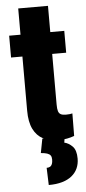

<svg xmlns="http://www.w3.org/2000/svg" viewBox="-60 -692 429 954"><g transform="rotate(-5 155.0 -215.5)"><path d="M287.1 -528.3V-419.4H12.2V-528.3ZM68.8 -659.2H217.3V-167Q217.3 -145.5 220.9 -133.8Q224.6 -122.1 233.9 -117.4Q243.2 -112.8 258.8 -112.8Q270 -112.8 278.1 -113.8Q286.1 -114.7 291.5 -116.2L290.5 -3.9Q273.4 2.4 254.2 6.1Q234.9 9.8 210.9 9.8Q166.5 9.8 135 -6.3Q103.5 -22.5 86.2 -57.6Q68.8 -92.8 68.8 -149.4ZM131.8 -4.4H243.2L238.8 24.9Q260.7 29.8 279.3 48.6Q297.9 67.4 297.9 109.4Q297.9 136.2 288.1 158Q278.3 179.7 258.8 195.6Q239.3 211.4 210.4 219.7Q181.6 228 143.6 228L140.6 142.1Q150.9 142.1 157.7 138.2Q164.6 134.3 168 125.5Q171.4 116.7 171.4 103.5Q171.4 90.3 166.3 83Q161.1 75.7 149.4 71.8Q137.7 67.9 118.2 66.4Z"/></g></svg>

Font: Roboto Condensed ExtraBold
Style: Regular
Weight: 800
Designer: Christian Robertson
Foundry: Google
Version: Version 3.008; 2023